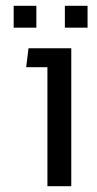

<svg xmlns="http://www.w3.org/2000/svg" viewBox="-20 -640 335 660"><path d="M27 -545V-620H105V-545ZM203 -545V-620H281V-545ZM143 0V-409H70L78 -474H225V0Z"/></svg>

Font: Kanit Light
Style: Regular
Weight: 300
Designer: Katatrad Team
Foundry: CadsonDemak
Version: Version 2.000; ttfautohint (v1.8.3)